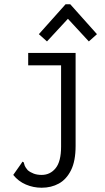

<svg xmlns="http://www.w3.org/2000/svg" viewBox="-20 -705 490 899"><path d="M175 174Q136 174 101 159Q66 144 42 114L80 60L85 52L91 55Q93 64 96 71.5Q99 79 110 92Q122 102 138 108Q154 114 175 114Q215 114 240.5 82.5Q266 51 266 -18V-399H112V-457H334V-22Q334 49 312.5 92Q291 135 255.5 154.5Q220 174 175 174ZM200 -511 162 -545 287 -685H309L434 -545L396 -511L298 -617Z"/></svg>

Font: Inconsolata SemiCondensed
Style: Regular
Weight: 400
Width: 4
Monospace: yes
Designer: Raph Levien, Cyreal, Brenton Simpson
Foundry: Raph Levien, Cyreal, Google
Version: Version 3.000; ttfautohint (v1.8.2.53-6de2)